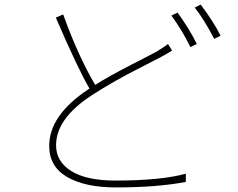

<svg xmlns="http://www.w3.org/2000/svg" viewBox="-20 -804 1040 839"><path d="M714 -612 732 -583Q715 -572 680 -553Q669 -547 601 -512.5Q533 -478 479.5 -447.5Q426 -417 380 -387Q225 -286 225 -169Q225 -98 291.5 -56.5Q358 -15 484 -15Q684 -15 792 -45V-9Q666 15 487 15Q352 15 273.5 -30.5Q195 -76 195 -166Q195 -299 362 -411L371 -417Q319 -506 224 -727L256 -741Q321 -560 396 -433Q454 -470 554.5 -521.5Q655 -573 665 -579Q700 -600 714 -612ZM729 -736 756 -749Q808 -677 840 -612L812 -598Q779 -667 729 -736ZM831 -771 857 -784Q912 -711 944 -648L916 -634Q874 -716 831 -771Z"/></svg>

Font: Noto Sans Korean Thin
Style: Regular
Weight: 250
Designer: Ryoko NISHIZUKA  (kana & ideographs); Paul D. Hunt (Latin, Greek & Cyrillic); Wenlong ZHANG  (bopomofo); Sandoll Communi
Foundry: Adobe Systems Incorporated
Version: Version 1.0001;PS 1;hotconv 1.0.78;makeotf.lib2.5.61930